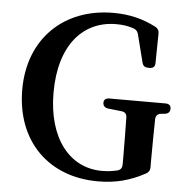

<svg xmlns="http://www.w3.org/2000/svg" viewBox="-54 -814 865 892"><g transform="rotate(5 378.0 -368.0)"><path d="M434 25C518 25 582 8 655 -31C668 -38 673 -48 673 -61V-98C673 -167 674 -228 675 -287C676 -302 684 -311 699 -313L719 -315C734 -317 742 -326 742 -341C742 -355 733 -363 717 -363H454C438 -363 429 -355 429 -341C429 -327 438 -318 453 -316L517 -309C532 -307 540 -299 541 -284C542 -223 543 -162 543 -100V-63C543 -49 537 -38 523 -34C500 -28 475 -25 449 -25C299 -25 194 -155 194 -368C194 -592 304 -710 457 -710C488 -710 514 -706 539 -697C551 -693 558 -684 561 -672L594 -542C598 -527 607 -521 622 -521H629C645 -521 654 -529 654 -546L656 -684C656 -698 651 -707 638 -714C579 -744 518 -761 439 -761C209 -761 48 -607 48 -370C48 -128 206 25 434 25Z"/></g></svg>

Font: 寒蝉锦书宋Pro Soft
Style: Regular
Weight: 700
Designer: 寒蝉锦书宋{Warren} 思源宋体{Ryoko NISHIZUKA 西塚涼子 (kana & ideographs); Frank Grießhammer (Latin, Greek & Cyrillic); Wenlong ZHANG 
Foundry: Adobe & ChillType
Version: Version 2.000;Glyphs 3.1.1 (3135)